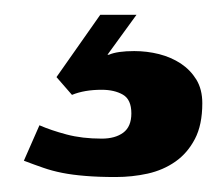

<svg xmlns="http://www.w3.org/2000/svg" viewBox="-20 -22 299 259"><path d="M33.2 147Q48.8 153.8 69.8 159.4Q90.8 165 117.2 165Q135.3 165 146.2 157Q157.2 148.9 157.2 130.9Q157.2 112.3 145.8 105.7Q134.3 99.1 117.2 99.1Q93.8 99.1 77.1 106L56.2 82L115.2 -2H164.1L125 51.8H127Q132.8 49.3 141.4 48.1Q149.9 46.9 161.1 46.9Q178.2 46.9 194.6 51Q210.9 55.2 223.9 63.7Q236.8 72.3 244.9 85.4Q252.9 98.6 252.9 117.2Q252.9 146.5 242.9 165.5Q232.9 184.6 216.6 196Q200.2 207.5 179.2 212.2Q158.2 216.8 136.2 216.8Q112.3 216.8 95 215.3Q77.6 213.9 64 211.2Q50.3 208.5 38.3 204.3Q26.4 200.2 12.2 194.8Z"/></svg>

Font: XB Khoramshahr
Style: Bold
Weight: 700
Designer: Behnam
Foundry: Irmug
Version: Version 8.005 2009